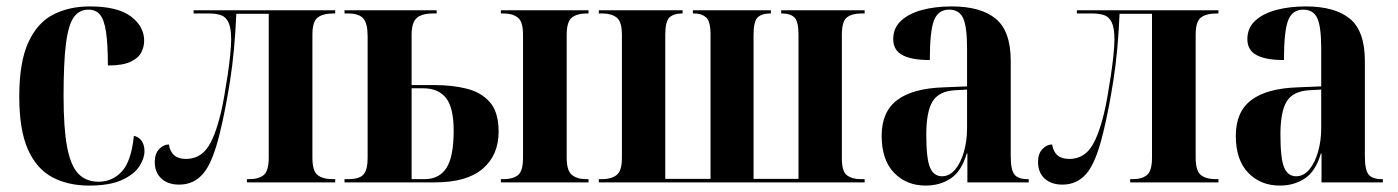

<svg xmlns="http://www.w3.org/2000/svg" viewBox="-20 -568 4355 598"><path d="M257 10Q192 10 143 -16Q94 -42 67 -102.5Q40 -163 40 -267Q40 -374 68 -435.5Q96 -497 145.5 -522.5Q195 -548 260 -548Q346 -548 387.5 -517Q429 -486 429 -441Q429 -423 420.5 -405.5Q412 -388 387.5 -376Q363 -364 316 -364Q316 -432 310 -470Q304 -508 291 -523Q278 -538 255 -538Q227 -538 210 -514.5Q193 -491 185.5 -432.5Q178 -374 178 -268Q178 -169 189 -110.5Q200 -52 224 -27Q248 -2 287 -2Q330 -2 359.5 -34Q389 -66 397 -145Q414 -141 422 -128Q430 -115 430 -97Q430 -75 414 -50Q398 -25 360 -7.5Q322 10 257 10Z M538 7Q503 7 482.5 -12Q462 -31 462 -64Q462 -89 475.5 -103.5Q489 -118 506 -118Q513 -73 559 -73Q600 -73 624.5 -105.5Q649 -138 668 -217Q673 -238 678.5 -269Q684 -300 689 -333.5Q694 -367 697 -397Q700 -427 700 -445Q700 -481 691.5 -498.5Q683 -516 667.5 -521Q652 -526 632 -526H583V-536H1024V-526H1018Q986 -526 969.5 -513.5Q953 -501 953 -460V-77Q953 -36 969 -23Q985 -10 1017 -10H1024V0H749V-10H756Q786 -10 801.5 -23Q817 -36 817 -77V-525H716Q711 -408 696.5 -316Q682 -224 665 -155Q643 -63 613.5 -28Q584 7 538 7Z M1053 0V-10H1064Q1100 -10 1112.5 -25Q1125 -40 1125 -75V-455Q1125 -495 1111.5 -510.5Q1098 -526 1064 -526H1053V-536H1340V-526H1329Q1293 -526 1277.5 -511.5Q1262 -497 1262 -460V-303H1335Q1388 -303 1433 -292Q1478 -281 1505.5 -250Q1533 -219 1533 -158Q1533 -85 1483.5 -42.5Q1434 0 1335 0ZM1540 0V-10H1549Q1576 -10 1592.5 -22Q1609 -34 1609 -77V-460Q1609 -501 1592.5 -513.5Q1576 -526 1550 -526H1540V-536H1813V-526H1805Q1778 -526 1761.5 -513.5Q1745 -501 1745 -459V-77Q1745 -36 1761.5 -23Q1778 -10 1805 -10H1813V0ZM1302 -10Q1348 -10 1370.5 -45Q1393 -80 1393 -161Q1393 -233 1369 -263Q1345 -293 1298 -293H1262V-10Z M1845 0V-10H1857Q1883 -10 1900 -22.5Q1917 -35 1917 -76V-459Q1917 -501 1900.5 -513.5Q1884 -526 1857 -526H1845V-536H2106V-526H2103Q2079 -526 2065.5 -514Q2052 -502 2052 -459V-11H2193V-460Q2193 -502 2179 -514Q2165 -526 2143 -526H2138V-536H2381V-526H2377Q2353 -526 2340 -514Q2327 -502 2327 -459V-11H2467V-459Q2467 -502 2454 -514Q2441 -526 2417 -526H2413V-536H2673V-526H2662Q2634 -526 2618 -514Q2602 -502 2602 -459V-75Q2602 -34 2618 -22Q2634 -10 2661 -10H2673V0Z M2863 10Q2803 10 2764.5 -30Q2726 -70 2726 -145Q2726 -220 2774.5 -256.5Q2823 -293 2920 -296L2992 -299V-417Q2992 -486 2979.5 -512Q2967 -538 2936 -538Q2902 -538 2889 -504.5Q2876 -471 2876 -381Q2819 -381 2790.5 -396.5Q2762 -412 2762 -446Q2762 -481 2786.5 -503.5Q2811 -526 2852 -537Q2893 -548 2944 -548Q3035 -548 3081.5 -509.5Q3128 -471 3128 -378V-82Q3128 -39 3139.5 -24.5Q3151 -10 3181 -10H3184V0H2993V-90H2991Q2975 -35 2941.5 -12.5Q2908 10 2863 10ZM2914 -19Q2937 -19 2954.5 -39.5Q2972 -60 2982 -94.5Q2992 -129 2992 -169V-289L2955 -287Q2904 -284 2884.5 -252Q2865 -220 2865 -149Q2865 -74 2876.5 -46.5Q2888 -19 2914 -19Z M3289 7Q3254 7 3233.5 -12Q3213 -31 3213 -64Q3213 -89 3226.5 -103.5Q3240 -118 3257 -118Q3264 -73 3310 -73Q3351 -73 3375.5 -105.5Q3400 -138 3419 -217Q3424 -238 3429.5 -269Q3435 -300 3440 -333.5Q3445 -367 3448 -397Q3451 -427 3451 -445Q3451 -481 3442.5 -498.5Q3434 -516 3418.5 -521Q3403 -526 3383 -526H3334V-536H3775V-526H3769Q3737 -526 3720.5 -513.5Q3704 -501 3704 -460V-77Q3704 -36 3720 -23Q3736 -10 3768 -10H3775V0H3500V-10H3507Q3537 -10 3552.5 -23Q3568 -36 3568 -77V-525H3467Q3462 -408 3447.5 -316Q3433 -224 3416 -155Q3394 -63 3364.5 -28Q3335 7 3289 7Z M3966 10Q3906 10 3867.5 -30Q3829 -70 3829 -145Q3829 -220 3877.5 -256.5Q3926 -293 4023 -296L4095 -299V-417Q4095 -486 4082.5 -512Q4070 -538 4039 -538Q4005 -538 3992 -504.5Q3979 -471 3979 -381Q3922 -381 3893.5 -396.5Q3865 -412 3865 -446Q3865 -481 3889.5 -503.5Q3914 -526 3955 -537Q3996 -548 4047 -548Q4138 -548 4184.5 -509.5Q4231 -471 4231 -378V-82Q4231 -39 4242.5 -24.5Q4254 -10 4284 -10H4287V0H4096V-90H4094Q4078 -35 4044.5 -12.5Q4011 10 3966 10ZM4017 -19Q4040 -19 4057.5 -39.5Q4075 -60 4085 -94.5Q4095 -129 4095 -169V-289L4058 -287Q4007 -284 3987.5 -252Q3968 -220 3968 -149Q3968 -74 3979.5 -46.5Q3991 -19 4017 -19Z"/></svg>

Font: Noto Serif Display Condensed
Style: Bold
Weight: 700
Width: 3
Designer: Monotype Design Team
Foundry: Monotype Imaging Inc.
Version: Version 2.009